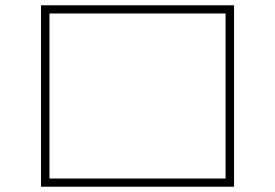

<svg xmlns="http://www.w3.org/2000/svg" viewBox="-20 -723 1040 726"><path d="M135 -17V-703H865V-17ZM167 -48H833V-672H167Z"/></svg>

Font: Murecho ExtraLight
Style: Regular
Weight: 200
Designer: Neil Summerour
Foundry: Positype
Version: Version 1.010; ttfautohint (v1.8.3)